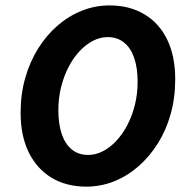

<svg xmlns="http://www.w3.org/2000/svg" viewBox="-20 -684 700 716"><path d="M301.8 12Q227.7 12 172.8 -20.9Q117.8 -53.9 87.3 -115.6Q56.9 -177.3 56.9 -263.6Q56.9 -333 74.2 -393.7Q91.6 -454.3 122.7 -503.9Q153.9 -553.5 195.5 -589.3Q237.2 -625.1 286.2 -644.4Q335.2 -663.8 388.5 -663.8Q463 -663.8 518.3 -630.8Q573.5 -597.9 603.5 -536.4Q633.4 -474.9 633.4 -388.2Q633.4 -318.7 616.3 -258.1Q599.2 -197.5 567.8 -147.9Q536.4 -98.3 494.8 -62.5Q453.2 -26.6 404.2 -7.3Q355.2 12 301.8 12ZM309 -106.2Q336.7 -106.2 363.4 -119.9Q390.2 -133.6 413.6 -158.6Q437.1 -183.6 454.9 -217.7Q472.8 -251.8 483 -292.7Q493.2 -333.6 493.2 -379.1Q493.2 -430.9 480.4 -468.1Q467.6 -505.3 442.5 -525.4Q417.5 -545.6 381.4 -545.6Q353.6 -545.6 326.9 -531.9Q300.2 -518.2 276.7 -493.1Q253.2 -468.1 235.6 -434Q218 -400 207.8 -359Q197.6 -318.1 197.6 -272.7Q197.6 -220.8 210.4 -183.7Q223.2 -146.5 248 -126.3Q272.8 -106.2 309 -106.2Z"/></svg>

Font: Source Sans 3 VF
Style: Italic
Weight: 200
Italic angle: -11°
Designer: Paul D. Hunt
Foundry: Adobe Systems Incorporated
Version: Version 3.042;hotconv 1.0.118;makeotfexe 2.5.65603